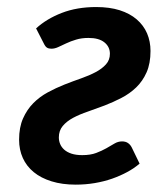

<svg xmlns="http://www.w3.org/2000/svg" viewBox="-20 -512 443 540"><path d="M372.6 -51.8Q357.9 -39.1 338.1 -28.3Q318.4 -17.6 295.4 -9.5Q272.5 -1.5 246.6 2.9Q220.7 7.3 192.9 7.3Q154.8 7.3 125 -2Q95.2 -11.2 75 -27.8Q54.7 -44.4 44.2 -67.6Q33.7 -90.8 33.7 -119.1Q33.7 -153.8 44.7 -178.7Q55.7 -203.6 73.5 -221.7Q91.3 -239.7 114.3 -252.2Q137.2 -264.6 161.4 -274.2Q185.5 -283.7 208.5 -291.7Q231.4 -299.8 249.3 -309.3Q267.1 -318.8 278.1 -331.1Q289.1 -343.3 289.1 -360.8Q289.1 -380.4 273.7 -392.8Q258.3 -405.3 229 -405.3Q209.5 -405.3 194.1 -400.6Q178.7 -396 166.3 -390.1Q153.8 -384.3 143.8 -379.6Q133.8 -375 124.5 -375Q117.2 -375 112.3 -377.9Q107.4 -380.9 103.5 -389.2L81.5 -432.1Q110.8 -459 153.6 -475.6Q196.3 -492.2 250.5 -492.2Q288.1 -492.2 316.7 -483.2Q345.2 -474.1 364.5 -457.5Q383.8 -440.9 393.6 -418.2Q403.3 -395.5 403.3 -368.7Q403.3 -333.5 392.3 -308.6Q381.3 -283.7 363 -266.1Q344.7 -248.5 321.5 -236.6Q298.3 -224.6 274.2 -215.3Q250 -206.1 227.1 -198.2Q204.1 -190.4 185.8 -180.7Q167.5 -170.9 156.5 -157.7Q145.5 -144.5 145.5 -125.5Q145.5 -115.7 149.2 -106.9Q152.8 -98.1 160.6 -91.1Q168.5 -84 181.2 -79.8Q193.8 -75.7 211.4 -75.7Q234.4 -75.7 250.5 -81.8Q266.6 -87.9 279.1 -95Q291.5 -102.1 301.8 -108.2Q312 -114.3 323.2 -114.3Q333.5 -114.3 340.1 -109.6Q346.7 -105 350.6 -97.2L372.6 -51.8Z"/></svg>

Font: Carlito
Style: Bold Italic
Weight: 700
Italic angle: -7°
Designer: Lukasz Dziedzic
Foundry: tyPoland Lukasz Dziedzic
Version: Version 1.104